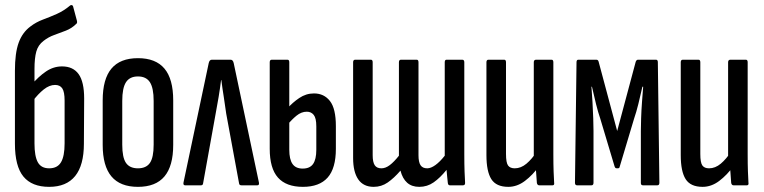

<svg xmlns="http://www.w3.org/2000/svg" viewBox="-20 -720 2969 746"><path d="M171 6Q104 6 71 -34Q38 -74 38 -162V-445Q38 -514 52.5 -554Q67 -594 98 -617Q120 -634 147 -644Q174 -654 201 -666Q228 -678 253 -699Q256 -701 259.5 -700Q263 -699 264 -695L279 -639Q281 -630 276 -627Q259 -610 236 -601Q213 -592 190.5 -584Q168 -576 149 -561Q128 -545 121 -519.5Q114 -494 114 -452V-163Q114 -113 127 -89.5Q140 -66 171 -66Q203 -66 217 -89.5Q231 -113 231 -163V-329Q231 -363 222 -376.5Q213 -390 194 -390Q172 -390 150 -372.5Q128 -355 107 -327L102 -390Q130 -423 159 -442.5Q188 -462 221 -462Q264 -462 285.5 -432Q307 -402 307 -337L306 -162Q306 -78 272 -36Q238 6 171 6Z M516 6Q447 6 413 -34.5Q379 -75 379 -157V-330Q379 -413 413 -453.5Q447 -494 516 -494Q585 -494 619 -453.5Q653 -413 653 -330V-157Q653 -75 619 -34.5Q585 6 516 6ZM516 -66Q548 -66 562.5 -87Q577 -108 577 -158V-328Q577 -378 562.5 -400.5Q548 -423 516 -423Q484 -423 469.5 -400.5Q455 -378 455 -328V-158Q455 -108 469.5 -87Q484 -66 516 -66Z M699 0Q691 0 693 -11L791 -475Q794 -488 803 -488H876Q885 -488 888 -475L986 -11Q988 0 980 0H918Q910 0 909 -7L859 -278Q855 -309 849.5 -343Q844 -377 840 -409H839Q835 -377 829.5 -343.5Q824 -310 818 -279L769 -7Q768 0 761 0Z M1157 6Q1092 6 1060 -30Q1028 -66 1028 -142V-478Q1028 -488 1036 -488H1097Q1104 -488 1104 -478V-138Q1104 -101 1116.5 -83Q1129 -65 1156 -65Q1184 -65 1196.5 -83Q1209 -101 1209 -138V-229Q1209 -261 1199 -273.5Q1189 -286 1172 -286Q1151 -286 1132 -270.5Q1113 -255 1097 -235V-299Q1116 -321 1142.5 -339Q1169 -357 1200 -357Q1239 -357 1262 -327.5Q1285 -298 1285 -230V-142Q1285 -66 1253 -30Q1221 6 1157 6Z M1432 6Q1392 6 1372 -23Q1352 -52 1352 -106V-478Q1352 -488 1360 -488H1421Q1428 -488 1428 -478V-117Q1428 -90 1436 -78Q1444 -66 1462 -66Q1478 -66 1494.5 -78.5Q1511 -91 1530 -115V-478Q1530 -488 1538 -488H1599Q1606 -488 1606 -478V-117Q1606 -90 1614 -78Q1622 -66 1640 -66Q1654 -66 1671.5 -78.5Q1689 -91 1708 -115V-478Q1708 -488 1715 -488H1776Q1784 -488 1784 -478V-121Q1784 -81 1785 -54Q1786 -27 1787 -11Q1788 0 1779 0H1728Q1721 0 1720 -9Q1719 -20 1717.5 -33Q1716 -46 1715 -60Q1690 -29 1665 -11.5Q1640 6 1609 6Q1580 6 1562 -10Q1544 -26 1536 -57Q1511 -28 1486.5 -11Q1462 6 1432 6Z M1955 6Q1908 6 1889 -24Q1870 -54 1870 -117V-478Q1870 -488 1878 -488H1939Q1946 -488 1946 -478V-122Q1946 -88 1954 -77Q1962 -66 1980 -66Q2004 -66 2025.5 -84Q2047 -102 2067 -133L2076 -76Q2050 -40 2019.5 -17Q1989 6 1955 6ZM2075 0Q2068 0 2066 -9Q2064 -30 2062.5 -57.5Q2061 -85 2061 -100L2054 -110V-478Q2054 -488 2063 -488H2123Q2130 -488 2130 -478V-121Q2130 -81 2131 -54Q2132 -27 2133 -11Q2135 0 2127 0Z M2222 0Q2214 0 2214 -10L2220 -478Q2220 -488 2227 -488H2297Q2304 -488 2306 -480L2378 -211L2450 -480Q2453 -488 2459 -488H2529Q2536 -488 2536 -478L2542 -10Q2542 0 2534 0H2478Q2470 0 2470 -9V-211Q2470 -229 2471 -260Q2472 -291 2474.5 -324.5Q2477 -358 2479 -383H2476Q2468 -347 2460 -315Q2452 -283 2444 -260L2388 -73Q2387 -68 2385 -67Q2383 -66 2378 -66Q2374 -66 2372 -67Q2370 -68 2368 -73L2312 -260Q2304 -283 2296 -315Q2288 -347 2280 -383H2278Q2280 -358 2282 -324.5Q2284 -291 2285 -260Q2286 -229 2286 -212V-10Q2286 0 2278 0Z M2710 6Q2663 6 2644 -24Q2625 -54 2625 -117V-478Q2625 -488 2633 -488H2694Q2701 -488 2701 -478V-122Q2701 -88 2709 -77Q2717 -66 2735 -66Q2759 -66 2780.5 -84Q2802 -102 2822 -133L2831 -76Q2805 -40 2774.5 -17Q2744 6 2710 6ZM2830 0Q2823 0 2821 -9Q2819 -30 2817.5 -57.5Q2816 -85 2816 -100L2809 -110V-478Q2809 -488 2818 -488H2878Q2885 -488 2885 -478V-121Q2885 -81 2886 -54Q2887 -27 2888 -11Q2890 0 2882 0Z"/></svg>

Font: Sofia Sans Extra Condensed Medium
Style: Regular
Weight: 500
Version: Version 4.100